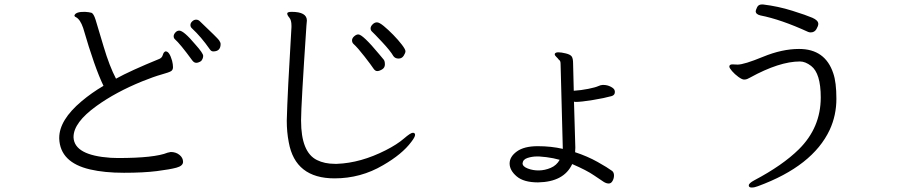

<svg xmlns="http://www.w3.org/2000/svg" viewBox="-20 -773 4040 859"><path d="M880 -500Q868 -492 858 -492Q848 -492 840 -503Q786 -577 762 -598Q757 -603 757 -611Q757 -619 764.5 -627.5Q772 -636 782 -636Q802 -636 854 -574Q889 -535 889 -523Q889 -511 880 -500ZM967 -576Q967 -543 934 -543Q925 -543 919 -552Q880 -608 839 -646Q832 -652 832 -661Q832 -670 840 -677.5Q848 -685 857.5 -685Q867 -685 874 -678Q953 -603 960 -593Q967 -583 967 -576ZM475 -67 508 -66Q671 -66 730 -90L744 -93Q767 -93 783 -80Q799 -67 799 -49Q799 -31 770 -23Q741 -15 681.5 -7.5Q622 0 534.5 0Q447 0 383 -15Q249 -46 245 -153V-156Q245 -236 345 -320Q390 -358 443 -389Q404 -469 352 -648Q339 -686 320 -696Q313 -699 313 -704Q319 -721 360 -720Q378 -719 388.5 -716Q399 -713 408 -683.5Q417 -654 443.5 -565Q470 -476 499 -421Q562 -456 694 -510Q705 -515 708.5 -527.5Q712 -540 720 -543H722Q738 -543 750 -501Q754 -485 754 -472.5Q754 -460 745 -454.5Q736 -449 702 -439.5Q668 -430 616 -409Q498 -361 412 -299Q309 -225 309 -160V-158Q313 -78 475 -67Z M1583 -619Q1603 -619 1676 -531Q1691 -513 1696.5 -506.5Q1702 -500 1702 -485Q1702 -470 1689.5 -462.5Q1677 -455 1667.5 -455Q1658 -455 1650 -467.5Q1642 -480 1611 -520Q1580 -560 1561 -577Q1555 -583 1555 -592.5Q1555 -602 1564.5 -610.5Q1574 -619 1583 -619ZM1740 -522Q1727 -545 1689.5 -585Q1652 -625 1645 -631Q1638 -637 1638 -646Q1638 -655 1647 -664Q1656 -673 1666.5 -673Q1677 -673 1697 -656.5Q1717 -640 1739.5 -617Q1762 -594 1778 -573Q1794 -552 1794 -544Q1794 -536 1786 -523.5Q1778 -511 1763 -511Q1748 -511 1740 -522ZM1353 -681 1351 -659Q1327 -301 1327 -237V-233Q1327 -92 1398 -57Q1432 -40 1478 -40H1488Q1594 -44 1706 -101Q1757 -127 1787 -153Q1817 -179 1827 -179Q1837 -179 1837 -169.5Q1837 -160 1820 -138Q1779 -83 1694 -34Q1594 25 1477 25Q1301 25 1272 -136Q1263 -182 1263 -233Q1266 -355 1284 -652V-658Q1284 -683 1274.5 -694Q1265 -705 1265 -712.5Q1265 -720 1285 -720Q1353 -720 1353 -681Z M2392 -73H2382Q2361 -73 2340.5 -66.5Q2320 -60 2318 -43V-42Q2318 -28 2341.5 -19Q2365 -10 2391.5 -10.5Q2418 -11 2444 -22Q2470 -33 2484 -58Q2456 -66 2424 -70ZM2544 -489 2547 -367Q2580 -369 2612 -375.5Q2644 -382 2656 -387.5Q2668 -393 2676 -393H2680Q2697 -393 2712.5 -385Q2728 -377 2730 -368L2731 -362Q2731 -347 2716 -343Q2684 -334 2632 -325.5Q2580 -317 2556 -317L2548 -318L2554 -113L2553 -92Q2608 -74 2653.5 -48.5Q2699 -23 2719 -8Q2727 -1 2727 12Q2727 25 2720.5 36.5Q2714 48 2703.5 48Q2693 48 2681.5 41Q2670 34 2637.5 11.5Q2605 -11 2540 -39Q2503 41 2387 43Q2323 43 2291.5 16Q2260 -11 2260 -41.5Q2260 -72 2292.5 -95.5Q2325 -119 2385.5 -119Q2446 -119 2498 -107L2488 -487Q2488 -502 2481 -505Q2475 -513 2468.5 -519Q2462 -525 2462 -530V-532Q2465 -539 2478 -539Q2491 -539 2511.5 -534Q2532 -529 2538 -520Q2544 -511 2544 -489Z M3257 -485 3280 -484Q3309 -484 3394 -519Q3479 -554 3555 -554Q3672 -554 3708 -445Q3722 -405 3722 -331Q3722 -257 3692 -192Q3616 -30 3371 60Q3356 66 3343 66Q3330 66 3330 56.5Q3330 47 3354 34Q3481 -33 3554 -105Q3652 -202 3652 -337Q3652 -445 3609 -478Q3583 -498 3559 -498Q3467 -498 3336 -426Q3330 -423 3324 -420Q3318 -417 3309 -417Q3300 -417 3283.5 -429Q3267 -441 3255 -455Q3243 -469 3243 -475Q3243 -485 3257 -485ZM3394 -753Q3461 -745 3524.5 -725Q3588 -705 3614.5 -693.5Q3641 -682 3641 -666Q3641 -657 3632.5 -642.5Q3624 -628 3607 -628Q3602 -628 3596 -630Q3474 -686 3382 -704Q3361 -709 3361 -723Q3361 -727 3367 -740Q3373 -753 3388 -753Z"/></svg>

Font: ToneOZ-Pinyin-WenKai-Regular
Style: Regular
Weight: 400
Designer: Fontworks Inc.
Foundry: ToneOZ
Version: Version 0.240331